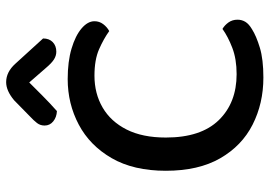

<svg xmlns="http://www.w3.org/2000/svg" viewBox="-146 -716 876 624"><g transform="rotate(-90 292.0 -404.0)"><path d="M535 -535Q535 -519 525.5 -506.5Q516 -494 503 -487Q478 -505 444 -520Q410 -535 358 -535Q300 -535 254.5 -508.5Q209 -482 183 -430.5Q157 -379 157 -303Q157 -189 213.5 -131Q270 -73 363 -73Q412 -73 448.5 -87Q485 -101 510 -119Q522 -112 531 -99.5Q540 -87 540 -70Q540 -56 533 -44.5Q526 -33 509 -23Q487 -9 449 2.5Q411 14 352 14Q268 14 199 -21Q130 -56 89.5 -126.5Q49 -197 49 -303Q49 -408 90 -479Q131 -550 199 -586Q267 -622 347 -622Q404 -622 446 -609.5Q488 -597 511.5 -577Q535 -557 535 -535ZM336 -747Q318 -729 294 -705Q270 -681 243 -657Q223 -658 209.5 -669Q196 -680 196 -697Q196 -711 204 -721.5Q212 -732 227 -746L278 -796Q309 -822 337 -822Q370 -822 397 -792L479 -702Q479 -682 467 -670.5Q455 -659 436 -659Q423 -659 411 -666.5Q399 -674 383 -693Z"/></g></svg>

Font: Baloo Bhaijaan 2 Medium
Style: Regular
Weight: 500
Designer: Sanskriti Dholi, Noopur Datye and Ek Type
Foundry: Ek Type
Version: Version 1.701